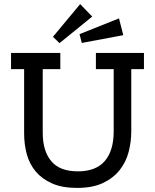

<svg xmlns="http://www.w3.org/2000/svg" viewBox="-20 -909 758 939"><path d="M622 -571V-267Q622 -215 609 -165.5Q596 -116 565 -77Q534 -38 483.5 -14Q433 10 357 10Q284 10 234.5 -12Q185 -34 154.5 -70.5Q124 -107 111 -155Q98 -203 98 -256V-571H34V-650H275V-571H189V-259Q189 -171 230.5 -121Q272 -71 361 -71Q449 -71 492.5 -121.5Q536 -172 536 -267V-571H449V-650H684V-571ZM380 -699 369 -742 562 -819 583 -737ZM271 -698 239 -729 372 -889 431 -828Z"/></svg>

Font: Zilla Slab Medium
Style: Regular
Weight: 500
Designer: Typotheque.com
Foundry: Typotheque type foundry
Version: Version 1.1; 2017